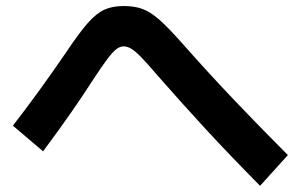

<svg xmlns="http://www.w3.org/2000/svg" viewBox="-20 -645 978 624"><path d="M492.6 -399Q458.8 -438.7 439.3 -458.7Q419.7 -478.8 406.9 -486.5Q394.1 -494.3 381.7 -494.3Q370.2 -494.3 358.5 -485.5Q346.8 -476.8 329.2 -453.6Q311.6 -430.4 281.3 -384.1Q219.6 -287.1 120 -153.2L21.9 -236.6Q109.3 -349.5 194.4 -474.2Q237.1 -538.1 265 -569.8Q292.9 -601.4 319 -613.4Q345.1 -625.4 381.7 -625.4Q418.3 -625.4 443.9 -615.6Q469.5 -605.9 499 -579.9Q528.6 -553.9 578.3 -497.3Q659.5 -405.6 740.5 -320.5Q821.5 -235.3 915.6 -141L825.2 -41.1Q726.8 -140.7 651.9 -221.8Q577 -302.9 492.6 -399Z"/></svg>

Font: Pretendard JP Variable
Style: Regular
Weight: 400
Designer: Base glyphs from Inter by Rasmus Andersson; Hangul glyphs from Noto Sans CJK(Source Han Sans) by Jang Soo-young and Kang
Foundry: Kil Hyung-jin
Version: Version 1.307;Glyphs 3.2 (3192)